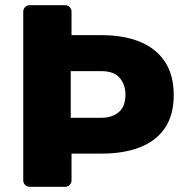

<svg xmlns="http://www.w3.org/2000/svg" viewBox="-20 -720 718 740"><path d="M94.8 0Q84.1 0 76.9 -7.2Q69.6 -14.5 69.6 -25.1V-674.9Q69.6 -685.5 76.9 -692.8Q84.1 -700 94.8 -700H230.6Q241.2 -700 248.5 -692.8Q255.7 -685.5 255.7 -674.9V-584.5H372.1Q456.5 -584.5 518.9 -559.1Q581.4 -533.7 615.5 -482.4Q649.6 -431.1 649.6 -353.7Q649.6 -276.4 615.5 -226.3Q581.4 -176.3 518.9 -152.1Q456.5 -128 372.1 -128H255.7V-25.1Q255.7 -14.5 248.5 -7.2Q241.2 0 230.2 0ZM252.6 -266.1H370.2Q412.9 -266.1 438.2 -288.2Q463.5 -310.2 463.5 -355Q463.5 -393.5 441.6 -419.6Q419.8 -445.8 370.2 -445.8H252.6Z"/></svg>

Font: Rubik Light
Style: Regular
Weight: 300
Designer: Hubert and Fischer
Foundry: Hubert and Fischer
Version: Version 2.300;gftools[0.9.30]